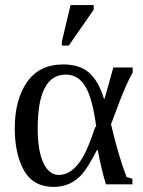

<svg xmlns="http://www.w3.org/2000/svg" viewBox="-20 -724 563 754"><path d="M38 -221V-220Q38 -332 86 -401.5Q134 -471 229 -471Q291 -471 328 -440Q366 -408 388 -337H391L425 -459H501V-439Q488 -416 475 -387Q455 -342 416 -236Q445 -112 477 -29L500 -22V0H396Q377 -62 364 -135H361Q326 -68 304 -42Q259 10 191 10Q111 10 74.5 -54Q38 -118 38 -221ZM354 -225H358Q344 -335 316 -383Q288 -431 238 -431Q128 -431 128 -219Q128 -131 151 -83Q173 -37 211 -37Q265 -37 306 -108Q326 -142 354 -225ZM223 -545V-561L257 -704H348V-686L250 -545Z"/></svg>

Font: Libra Serif Modern
Style: Regular
Weight: 400
Designer: Stefan Peev, Context Ltd
Foundry: Stefan Peev, Context Ltd
Version: Version 1.000